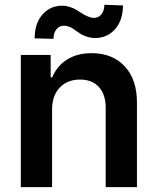

<svg xmlns="http://www.w3.org/2000/svg" viewBox="-20 -772 649 792"><path d="M200.7 -611.8 123 -613.8Q123 -675.8 155.3 -712.2Q187.5 -748.5 236.3 -748.5Q252 -748.5 266.8 -743.7Q281.7 -738.8 290.3 -734.1Q298.8 -729.5 312.5 -720.2Q346.7 -698.2 366.7 -698.2Q386.7 -698.2 398.4 -713.1Q410.2 -728 410.6 -752.4L487.3 -749.5Q486.8 -688 454.8 -651.9Q422.9 -615.7 374 -615.2Q356.4 -615.2 340.3 -620.1Q324.2 -625 316.4 -629.9Q308.6 -634.8 294.9 -644Q284.2 -651.9 278.8 -655.3Q273.4 -658.7 263.7 -662.4Q253.9 -666 243.7 -666Q224.6 -666 212.6 -650.9Q200.7 -635.7 200.7 -611.8ZM194.8 -319.8V0H65.9V-545.4H189V-452.6H195.3Q214.4 -499.5 256.3 -526.1Q298.3 -552.7 357.9 -552.7Q443.8 -552.7 494.6 -498.3Q545.4 -443.8 544.9 -347.2V0H416V-327.6Q416 -382.3 387.9 -413.1Q359.9 -443.8 310.1 -443.8Q258.3 -443.8 226.6 -410.9Q194.8 -377.9 194.8 -319.8Z"/></svg>

Font: Interop SemBd
Style: Regular
Weight: 600
Designer: Rasmus Andersson, Google, Jang Haemin
Foundry: jhaemin
Version: Version 1.007